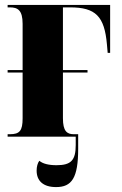

<svg xmlns="http://www.w3.org/2000/svg" viewBox="-20 -556 495 781"><path d="M11 0H288V34C288 96 269 116 210 116C178 116 154 110 140 98C133 107 129 122 129 138C129 180 156 205 208 205C272 205 298 168 298 49V-10H280C252 -10 236 -23 236 -75V-261H336V-271H236V-526H265C369 -526 405 -490 415 -375L418 -341H428V-536H11V-526H20C52 -526 72 -515 72 -459V-271H11V-261H72V-75C72 -24 60 -10 20 -10H11Z"/></svg>

Font: Noto Serif Display ExtraCondensed Black
Style: Regular
Weight: 900
Width: 2
Designer: Monotype Design Team
Foundry: Monotype Imaging Inc.
Version: Version 2.009